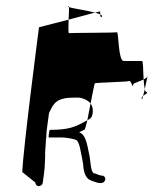

<svg xmlns="http://www.w3.org/2000/svg" viewBox="-20 -629 524 655"><path d="M113 -536C111 -520 59 -122 56 -42L101 -6C100 0 106 6 112 6C119 6 125 1 126 -6L130 -36C133 -57 133 -74 134 -94V-109C135 -114 134 -120 135 -124L136 -138C136 -143 137 -160 138 -164L139 -182L147 -242C147 -244 150 -249 153 -255C168 -287 187 -296 235 -296H247C260 -296 281 -287 289 -276C296 -311 302 -344 304 -345C308 -347 414 -350 418 -352C430 -358 431 -322 435 -342C435 -345 456 -351 470 -358C468 -387 469 -421 464 -421H402C383 -421 385 -521 379 -519C373 -517 219 -517 215 -516C213 -516 213 -539 214 -562ZM147 -174C146 -166 145 -160 147 -160H193C204 -160 237 -155 242 -150C247 -146 252 -133 256 -109C257 -102 264 -73 264 -64C265 -41 274 -20 287 -15C294 -12 323 2 334 -8C343 -16 340 -28 329 -30H325C318 -32 317 -32 310 -35C306 -37 302 -38 300 -38C290 -42 289 -75 286 -94C279 -123 276 -165 254 -176L250 -178C256 -180 260 -183 269 -187C270 -188 274 -201 278 -219C238 -196 215 -186 151 -186C149 -186 148 -182 147 -174ZM213 -609C211 -608 212 -606 215 -605C214 -608 214 -609 213 -609ZM215 -605C216 -597 215 -580 214 -562L304 -586C275 -594 227 -600 215 -605ZM304 -586C311 -584 318 -582 322 -580C321 -587 322 -595 321 -590ZM322 -580C322 -573 324 -567 328 -573C329 -575 327 -578 322 -580ZM278 -219C288 -224 293 -226 296 -241C298 -256 296 -267 289 -276C285 -256 281 -235 278 -219ZM470 -358C471 -345 472 -333 474 -325C477 -341 481 -358 483 -367C481 -364 475 -361 470 -358ZM464 -290C465 -288 466 -294 468 -302C464 -299 462 -294 464 -290ZM468 -302C476 -308 488 -312 478 -316C476 -317 475 -319 474 -325C472 -316 470 -308 468 -302ZM483 -367C484 -369 485 -370 484 -372C484 -372 484 -371 483 -367Z"/></svg>

Font: FailCity
Style: OBL
Weight: 400
Version: Version 1